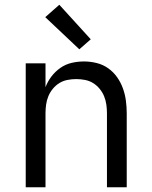

<svg xmlns="http://www.w3.org/2000/svg" viewBox="-20 -786 640 806"><path d="M88 0V-520H171V-420Q180 -444 196 -465Q212 -486 233.5 -501Q255 -516 280.5 -522Q306 -528 333 -528Q359 -528 385.5 -521.5Q412 -515 434 -499.5Q456 -484 471.5 -462Q487 -440 496 -415Q505 -390 508.5 -363.5Q512 -337 512 -310V0H429V-310Q429 -328 426.5 -346.5Q424 -365 417 -382Q410 -399 398 -413.5Q386 -428 370.5 -437.5Q355 -447 336.5 -450.5Q318 -454 300 -454Q282 -454 263.5 -450.5Q245 -447 229.5 -437.5Q214 -428 202 -413.5Q190 -399 183 -382Q176 -365 173.5 -346.5Q171 -328 171 -310V0ZM313 -579 170 -714 229 -766 361 -621Z"/></svg>

Font: Iosevka Extended
Style: Regular
Weight: 400
Width: 7
Monospace: yes
Designer: Belleve Invis
Foundry: Belleve Invis
Version: Version 32.5.0; ttfautohint (v1.8.4)